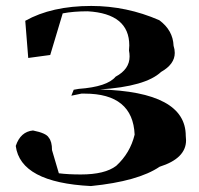

<svg xmlns="http://www.w3.org/2000/svg" viewBox="-20 -677 671 646"><path d="M286 -51Q49 -63 33 -186Q49 -234 91 -238Q136 -229 144 -214Q155 -201 155 -172L178 -94Q209 -90 252 -90Q333 -90 371 -119Q418 -162 433 -224Q427 -362 265 -362H254L220 -355L228 -375L245 -378Q341 -385 369 -419Q416 -444 416 -487Q416 -497 414 -507L415 -524Q415 -631 275 -639Q227 -639 191 -632L149 -492L75 -482L65 -607Q154 -657 287 -657Q406 -657 516 -609Q562 -575 564 -523Q568 -511 568 -499Q568 -461 522 -435Q470 -386 316 -376Q605 -368 605 -220L606 -205Q606 -144 517 -116Q445 -67 286 -51Z"/></svg>

Font: Xiangcui Kesong Xiangcui Kesong
Style: Regular
Weight: 400
Version: Version 1.501;March 28, 2024;FontCreator 14.0.0.2814 64-bit